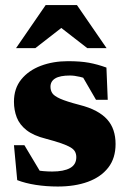

<svg xmlns="http://www.w3.org/2000/svg" viewBox="-20 -700 489 736"><path d="M240.5 -465.5Q288 -465.5 320.8 -459.5Q353.5 -453.5 388 -441L393 -317.5H348L279 -436.5L327.5 -390.5Q307.5 -400.5 286.2 -405.5Q265 -410.5 248 -410.5Q210 -410.5 191.8 -399.5Q173.5 -388.5 173.5 -367.5Q173.5 -353.5 180.5 -342.8Q187.5 -332 211 -321.5Q234.5 -311 284.5 -298Q322 -288.5 348.2 -274.5Q374.5 -260.5 391 -242Q407.5 -223.5 415.2 -200Q423 -176.5 423 -148Q423 -93.5 395 -57.5Q367 -21.5 317.2 -3.2Q267.5 15 201.5 15Q158 15 117.5 8.8Q77 2.5 46 -9.5L33.5 -143.5H73.5L152.5 -11.5L76.5 -58Q93 -52.5 110.8 -49Q128.5 -45.5 146.2 -44Q164 -42.5 180 -42.5Q224.5 -42.5 248.5 -55.8Q272.5 -69 272.5 -97.5Q272.5 -109 267.8 -118.2Q263 -127.5 250.5 -135Q238 -142.5 215.2 -150.5Q192.5 -158.5 156.5 -168Q108.5 -180 81.8 -201Q55 -222 44.2 -250Q33.5 -278 33.5 -310Q33.5 -361 61.5 -395.5Q89.5 -430 136.5 -447.8Q183.5 -465.5 240.5 -465.5ZM41.5 -515.5 155 -680.5H275L388.5 -515.5H314.5L184.5 -616.5H245.5L115.5 -515.5Z"/></svg>

Font: Newsreader 16pt 16pt ExtraBold
Style: Regular
Weight: 800
Version: Version 1.003